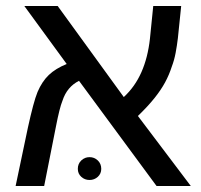

<svg xmlns="http://www.w3.org/2000/svg" viewBox="-20 -619 668 639"><path d="M61 -599H172L392 -296Q429 -330 450.5 -378.5Q472 -427 479 -490L490 -599H583L572 -492Q569 -467 564.5 -443Q560 -419 552 -398Q543 -370 529.5 -345Q516 -320 494.5 -293Q473 -266 439 -233L615 0H501L243 -350Q203 -330 188 -284Q183 -272 177.5 -250Q172 -228 166 -197L127 0H32L73 -195Q82 -236 90 -266Q98 -296 105 -313Q120 -348 142.5 -369.5Q165 -391 202 -406ZM239 -57Q239 -74 250.5 -85Q262 -96 278 -96Q294 -96 305.5 -85Q317 -74 317 -57Q317 -41 305.5 -30.5Q294 -20 278 -20Q262 -20 250.5 -30.5Q239 -41 239 -57Z"/></svg>

Font: Noto Sans Hebrew Droid
Style: Regular
Weight: 400
Designer: Monotype Design Team
Foundry: Monotype Imaging Inc.
Version: Version 1.100